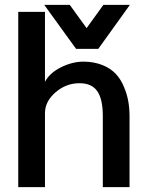

<svg xmlns="http://www.w3.org/2000/svg" viewBox="-20 -766 639 786"><path d="M164.1 0V-302.7C164.1 -335 178.7 -363.3 207.5 -388.2C236.3 -413.1 269 -425.3 305.2 -425.3C371.1 -425.3 400.9 -385.3 400.9 -289.6V0H510.3V-287.6C510.3 -331.1 504.9 -369.6 487.3 -410.6C479 -431.2 467.8 -448.7 454.1 -463.4C426.8 -492.7 380.4 -513.7 321.8 -513.7C291.5 -513.7 260.7 -505.9 230 -490.7C199.2 -475.6 177.2 -455.6 164.1 -431.2V-717.3H54.7V0ZM382.3 -565.9 511.7 -746.1H403.3L334.5 -650.9L265.6 -746.1H161.1L291.5 -565.9Z"/></svg>

Font: Ride SemiBold
Style: Regular
Weight: 600
Version: Version 3.000